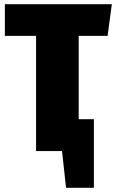

<svg xmlns="http://www.w3.org/2000/svg" viewBox="-20 -716 550 910"><path d="M490 -546H353V-151H425V174H293L274 0H151V-546H3V-696H510Z"/></svg>

Font: Fira Sans Condensed Black
Style: Regular
Weight: 900
Width: 3
Designer: Carrois Corporate & Edenspiekermann AG
Foundry: Carrois Corporate GbR & Edenspiekermann AG
Version: Version 4.203